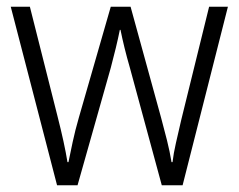

<svg xmlns="http://www.w3.org/2000/svg" viewBox="-20 -618 711 572"><path d="M367 -416Q358 -447 351 -475.5Q344 -504 339 -529H337Q332 -504 325 -475Q318 -446 310 -416L211 -66H150L12 -598H69L151 -273Q172 -191 181 -135H184Q189 -160 196.5 -195Q204 -230 215 -268L310 -598H369L460 -267Q469 -234 477.5 -200Q486 -166 491 -135H494Q497 -161 504 -191.5Q511 -222 520 -261L603 -598H659L524 -66H462Z"/></svg>

Font: Noto Sans Malayalam UI SemiCondensed Light
Style: Regular
Weight: 300
Width: 4
Designer: Jelle Bosma - Monotype Design Team
Foundry: Monotype Imaging Inc.
Version: Version 2.104; ttfautohint (v1.8.4.7-5d5b)